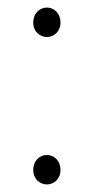

<svg xmlns="http://www.w3.org/2000/svg" viewBox="-20 -476 248 508"><path d="M104 -378C122 -378 140 -392 140 -416C140 -442 122 -456 104 -456C86 -456 68 -442 68 -416C68 -392 86 -378 104 -378ZM104 12C122 12 140 -2 140 -26C140 -52 122 -66 104 -66C86 -66 68 -52 68 -26C68 -2 86 12 104 12Z"/></svg>

Font: Source Sans Pro ExtraLight
Style: Regular
Weight: 200
Designer: Paul D. Hunt
Foundry: Adobe Systems Incorporated
Version: Version 3.006;hotconv 1.0.111;makeotfexe 2.5.65597